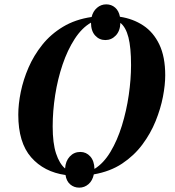

<svg xmlns="http://www.w3.org/2000/svg" viewBox="-20 -797 805 882"><path d="M344 65Q320 65 302.5 50Q285 35 281 7Q182 -7 123 -74.5Q64 -142 64 -270Q64 -319 75.5 -375Q87 -431 111 -486.5Q135 -542 174 -591Q213 -640 269.5 -674Q326 -708 401 -719Q407 -745 425.5 -761Q444 -777 468 -777Q492 -777 509 -762Q526 -747 531 -720Q591 -711 638 -680Q685 -649 712 -592.5Q739 -536 739 -451Q739 -407 728.5 -352.5Q718 -298 695 -241Q672 -184 634 -133Q596 -82 541 -45.5Q486 -9 411 4Q405 33 386.5 49Q368 65 344 65ZM279 -23Q281 -57 300.5 -78Q320 -99 349 -99Q376 -99 394.5 -78.5Q413 -58 414 -21Q456 -47 487.5 -99.5Q519 -152 540 -220Q561 -288 571.5 -360.5Q582 -433 582 -498Q582 -579 570 -625.5Q558 -672 533 -692Q532 -655 512 -634Q492 -613 464 -613Q436 -613 417 -634Q398 -655 398 -693Q356 -669 323 -618Q290 -567 267.5 -500.5Q245 -434 233.5 -360.5Q222 -287 222 -216Q222 -139 237.5 -92Q253 -45 279 -23Z"/></svg>

Font: Noto Serif Display SemiCondensed
Style: Bold Italic
Weight: 700
Width: 4
Italic angle: -12°
Designer: Monotype Design Team
Foundry: Monotype Imaging Inc.
Version: Version 2.009